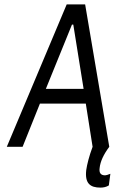

<svg xmlns="http://www.w3.org/2000/svg" viewBox="-20 -669 529 875"><path d="M438 186C452 186 465 183 476 176L483 123C471 128 463 130 459 130C439 130 431 119 434 97C437 67 452 35 478 0L368 -649H284L11 0H83L162 -197H371L402 0C386 43 377 79 373 106C366 167 391 186 438 186ZM361 -264H189L308 -557H314Z"/></svg>

Font: Gamestation Condensed
Style: Italic
Weight: 400
Width: 3
Designer: Jonas Hecksher
Foundry: Jonas Hecksher, Playtypeª, e-types AS
Version: Version 1.003